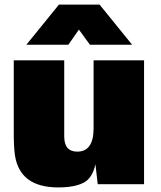

<svg xmlns="http://www.w3.org/2000/svg" viewBox="-20 -803 702 837"><path d="M234 14Q66 14 45 -127Q40 -161 40 -228V-540H260V-208Q260 -142 317 -142Q388 -142 388 -244V-540H608V0H406L396 -87Q383 -26 343.5 -6Q304 14 234 14ZM95 -608 237 -783H414L556 -608H372L324 -674L278 -608Z"/></svg>

Font: Nacelle Black
Style: Regular
Weight: 900
Designer: Sora Sagano
Foundry: Sora Sagano
Version: Version 1.000;FEAKit 1.0